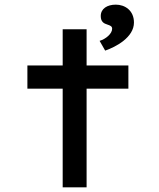

<svg xmlns="http://www.w3.org/2000/svg" viewBox="-20 -807 687 827"><path d="M433 -589C479 -605 557 -646 557 -710C557 -762 518 -787 479 -787C442 -787 414 -770 414 -738C414 -713 427 -706 443 -701C455 -697 463 -694 463 -683C463 -662 436 -639 409 -631ZM353 0V-425H533V-525H353V-681H250V-525H98V-425H250V0Z"/></svg>

Font: Lexend Peta
Style: Regular
Weight: 400
Designer: Bonnie Shaver-Troup, Thomas Jockin
Foundry: Lexend
Version: Version 1.007